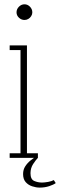

<svg xmlns="http://www.w3.org/2000/svg" viewBox="-20 -735 280 894"><path d="M94 -642Q79.5 -642 68.2 -652.5Q57 -663 57 -677.5Q57 -692.5 68.2 -703.8Q79.5 -715 94 -715Q108.5 -715 119.5 -703.8Q130.5 -692.5 130.5 -677.5Q130.5 -668 125.2 -659.8Q120 -651.5 111.8 -646.8Q103.5 -642 94 -642ZM25 0V-21.5H75.5V-502H25V-523.5H105.5V-21.5H156.5V0ZM165 138.5Q148 138.5 129.8 132.5Q111.5 126.5 99.5 112.8Q87.5 99 87.5 75.5Q87.5 55 97.5 39.5Q107.5 24 121.8 12.5Q136 1 148 -6L156.5 0Q147 9.5 134.5 28.5Q122 47.5 122 71.5Q122 100 139.2 107.5Q156.5 115 175.5 115Q187.5 115 204 112Q220.5 109 230.5 103.5L239.5 117.5Q229.5 125 209 131.8Q188.5 138.5 165 138.5Z"/></svg>

Font: Imbue 48pt Thin
Style: Regular
Weight: 250
Designer: Tyler Finck
Foundry: Etcetera Type Company
Version: Version 1.102